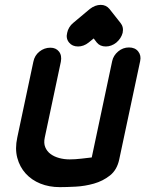

<svg xmlns="http://www.w3.org/2000/svg" viewBox="-20 -760 597 789"><path d="M349 -723Q371 -740 394 -740Q416 -740 430 -723L475 -666Q489 -649 484 -625Q478 -602 458 -585Q448 -577 437 -573Q426 -569 415 -569Q391 -569 378 -585L365 -602L344 -585Q334 -577 323 -573Q312 -569 301 -569Q277 -569 264 -585Q250 -602 256 -625Q258 -636 264.5 -647Q271 -658 281 -666ZM441 -509Q446 -532 465.5 -548.5Q485 -565 510 -565Q535 -565 548 -548.5Q561 -532 556 -509L470 -105Q461 -62 432 -39Q403 -16 366 -5.5Q329 5 291 7Q253 9 226 9Q182 9 146 -5.5Q110 -20 85.5 -47Q61 -74 51 -111.5Q41 -149 51 -195L117 -506Q122 -532 142 -548Q162 -564 187 -564Q210 -564 222.5 -548Q235 -532 230 -506L164 -195Q159 -172 166 -155Q173 -138 188 -127Q203 -116 223.5 -110.5Q244 -105 266 -105Q288 -105 314 -108Q340 -111 357 -113Z"/></svg>

Font: VDS
Style: Bold Italic
Weight: 700
Designer: artmaker
Foundry: artmaker
Version: Version 1.000 2009 initial release